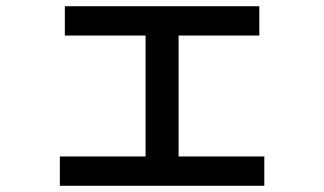

<svg xmlns="http://www.w3.org/2000/svg" viewBox="-20 -588 1040 616"><path d="M172 8V-86H447V-474H188V-568H812V-474H553V-86H828V8Z"/></svg>

Font: M PLUS 1 Thin Medium
Style: Regular
Weight: 500
Version: Version 1.001